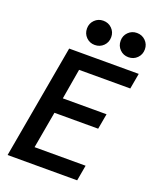

<svg xmlns="http://www.w3.org/2000/svg" viewBox="-166 -1015 902 1110"><g transform="rotate(20 285.5 -459.5)"><path d="M19 0 143 -700H571L554 -604H239L207 -417H476L459 -322H190L150 -96H464L447 0ZM481 -770Q450 -770 428.5 -791.5Q407 -813 407 -845Q407 -876 428.5 -897.5Q450 -919 481 -919Q513 -919 534.5 -897.5Q556 -876 556 -845Q556 -813 534.5 -791.5Q513 -770 481 -770ZM274 -770Q243 -770 221.5 -791.5Q200 -813 200 -845Q200 -876 221.5 -897.5Q243 -919 274 -919Q306 -919 327.5 -897.5Q349 -876 349 -845Q349 -813 327.5 -791.5Q306 -770 274 -770Z"/></g></svg>

Font: Rethink Sans SemiBold
Style: Italic
Weight: 600
Italic angle: -10°
Designer: The Rethink Sans project authors (Hans Thiessen). DM Sans designed by Colophon Foundry.
Foundry: Rethink Communications LLC
Version: Version 1.001